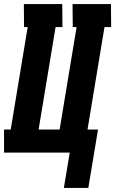

<svg xmlns="http://www.w3.org/2000/svg" viewBox="-30 -755 570 950"><path d="M286 175 315 0H-10V-114H23L107 -621H89L88 -735H278L279 -621H245L161 -114H265L349 -621H330L329 -735H519L520 -621H487L403 -114H455L407 175Z"/></svg>

Font: Iosevka Curly Slab Heavy
Style: Italic
Weight: 900
Italic angle: -9°
Monospace: yes
Designer: Belleve Invis
Foundry: Belleve Invis
Version: Version 22.1.2; ttfautohint (v1.8.4)